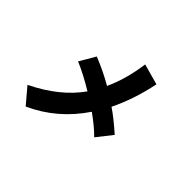

<svg xmlns="http://www.w3.org/2000/svg" viewBox="-159 -1054 1319 1319"><g transform="rotate(45 500.0 -394.5)"><path d="M245.1 -475.6 312.5 -590.8Q426.8 -543.9 504.9 -497.1Q563.5 -623 585.9 -787.1L737.3 -745.1Q699.2 -561.5 627.9 -418Q689.5 -377 780.3 -296.9L692.4 -185.5Q637.7 -240.2 556.6 -297.9Q422.9 -98.6 210 -2L113.3 -116.2Q326.2 -219.7 436.5 -376Q324.2 -443.4 245.1 -475.6Z"/></g></svg>

Font: Gothic A1 Black
Style: Regular
Weight: 900
Version: Version 2.50